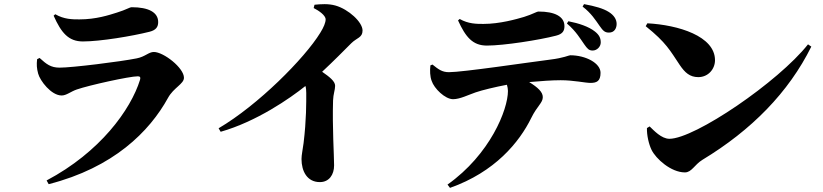

<svg xmlns="http://www.w3.org/2000/svg" viewBox="-20 -828 3990 931"><path d="M165 -471C174 -437 228 -365 279 -365C302 -365 323 -384 352 -394C413 -415 608 -458 648 -458C658 -458 663 -454 659 -441C614 -296 465 -90 206 47L216 65C530 -15 705 -190 795 -354C822 -403 872 -421 872 -451C872 -499 773 -576 726 -576C701 -576 684 -553 643 -545C563 -529 330 -500 269 -500C226 -500 205 -517 172 -547L160 -541C157 -515 158 -497 165 -471ZM747 -721C747 -769 699 -793 619 -793C608 -793 593 -781 547 -767C509 -755 446 -734 365 -734C331 -734 291 -734 248 -759L240 -752C277 -669 312 -627 382 -627C466 -627 622 -653 705 -674C737 -682 747 -698 747 -721Z M1501 -789C1525 -777 1559 -754 1559 -734C1559 -719 1550 -696 1533 -669C1457 -545 1231 -318 1040 -206L1050 -189C1225 -239 1386 -351 1461 -411C1464 -401 1465 -390 1465 -377C1465 -332 1466 -248 1452 -134C1448 -102 1442 -77 1442 -57C1442 2 1469 55 1531 55C1576 55 1600 19 1600 -26C1600 -73 1591 -212 1595 -341C1596 -372 1605 -392 1605 -412C1605 -434 1578 -455 1542 -480C1599 -533 1649 -584 1683 -618C1710 -645 1738 -645 1738 -680C1738 -721 1670 -783 1607 -801C1572 -811 1535 -808 1505 -805Z M2201 -729C2238 -648 2272 -607 2341 -607C2423 -607 2595 -634 2676 -655C2708 -663 2717 -678 2717 -701C2717 -748 2670 -772 2592 -772C2581 -772 2566 -760 2521 -746C2484 -735 2403 -712 2324 -712C2291 -712 2251 -712 2209 -736ZM2067 -511C2064 -486 2065 -457 2073 -436C2085 -399 2138 -347 2177 -347C2210 -347 2251 -368 2286 -380C2318 -391 2380 -406 2438 -417C2441 -407 2443 -396 2443 -387C2443 -296 2356 -79 2150 67L2162 83C2380 6 2498 -138 2556 -256C2585 -315 2612 -329 2612 -357C2612 -382 2588 -404 2546 -430C2602 -435 2656 -439 2699 -439C2761 -439 2818 -426 2843 -426C2873 -426 2892 -434 2892 -475C2892 -522 2820 -560 2745 -560C2738 -560 2714 -547 2648 -539C2538 -525 2224 -478 2157 -478C2123 -478 2106 -492 2077 -515ZM2729 -714C2774 -676 2795 -638 2813 -613C2828 -592 2835 -583 2854 -583C2875 -583 2893 -602 2893 -622C2893 -644 2885 -659 2865 -675C2835 -699 2787 -715 2736 -725ZM2805 -796C2847 -764 2868 -730 2887 -703C2904 -679 2912 -670 2933 -670C2960 -670 2970 -692 2970 -712C2970 -735 2956 -755 2932 -770C2905 -787 2866 -798 2812 -808Z M3111 -701C3211 -621 3229 -583 3276 -513C3301 -476 3325 -454 3366 -454C3414 -454 3447 -493 3447 -536C3447 -653 3269 -707 3119 -715ZM3226 -155C3187 -155 3150 -196 3130 -215L3117 -207C3116 -172 3126 -129 3139 -102C3160 -58 3234 8 3301 8C3334 8 3347 -29 3386 -53C3624 -197 3804 -380 3914 -602L3898 -613C3754 -431 3349 -155 3226 -155Z"/></svg>

Font: Noto Serif TC Black
Style: Regular
Weight: 900
Version: Version 1.001;PS 1.001;hotconv 16.6.54;makeotf.lib2.5.65590